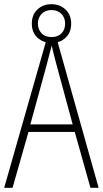

<svg xmlns="http://www.w3.org/2000/svg" viewBox="-20 -897 491 917"><path d="M412 0 337 -267H116L40 0H0L204 -715H250L451 0ZM249 -591Q243 -614 237.5 -635Q232 -656 227 -679Q221 -657 215.5 -636Q210 -615 204 -591L125 -303H327ZM227 -692Q187 -692 159.5 -716.5Q132 -741 132 -784Q132 -827 159 -852Q186 -877 226 -877Q266 -877 293 -851.5Q320 -826 320 -784Q320 -742 293.5 -717Q267 -692 227 -692ZM227 -720Q256 -720 273.5 -737.5Q291 -755 291 -784Q291 -813 273 -831Q255 -849 226 -849Q196 -849 178.5 -830.5Q161 -812 161 -784Q161 -757 178 -738.5Q195 -720 227 -720Z"/></svg>

Font: Noto Sans Lao Condensed ExtraLight
Style: Regular
Weight: 200
Width: 3
Designer: Monotype Design Team
Foundry: Monotype Imaging Inc.
Version: Version 2.003; ttfautohint (v1.8.4.7-5d5b)